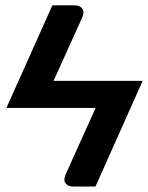

<svg xmlns="http://www.w3.org/2000/svg" viewBox="-20 -533 558 722"><path d="M181.5 -229H516.5L339 168.5H255Q236 168.5 226.8 156.5Q217.5 144.5 226.5 123.5L339.5 -127H4L177 -513H261Q280 -513 289.2 -501Q298.5 -489 289.5 -468Z"/></svg>

Font: Lato
Style: Bold
Weight: 700
Designer: Lukasz Dziedzic
Foundry: tyPoland Lukasz Dziedzic
Version: Version 2.007; 2014-02-27